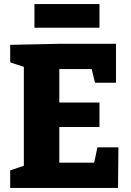

<svg xmlns="http://www.w3.org/2000/svg" viewBox="-20 -922 642 942"><path d="M442 -124 458 -199H561L559 0H30V-86L97 -109V-594L30 -616V-702L267 -707H549V-516H446L430 -583H271V-419H468V-299H271V-124ZM149 -902H468V-786H149Z"/></svg>

Font: Bitter Pro ExtraBold
Style: Regular
Weight: 800
Designer: Sol Matas, and Bitter project Authors
Foundry: Sol Matas
Version: Version 1.010